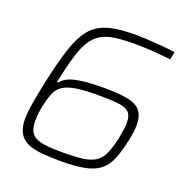

<svg xmlns="http://www.w3.org/2000/svg" viewBox="-126 -812 906 936"><g transform="rotate(20 326.5 -344.0)"><path d="M289 8Q233 8 189 4Q145 0 115 -13.5Q85 -27 69.5 -54Q54 -81 54 -127Q54 -159 62.5 -211Q71 -263 87 -335Q107 -429 127 -493.5Q147 -558 171.5 -598Q196 -638 230 -659Q264 -680 311 -688Q358 -696 424 -696Q450 -696 484 -694Q518 -692 556 -689Q594 -686 628 -681L620 -641Q576 -646 524.5 -649.5Q473 -653 436 -653Q374 -653 331 -647Q288 -641 258.5 -623.5Q229 -606 208.5 -572.5Q188 -539 172 -484.5Q156 -430 139 -348H145Q159 -366 183 -377Q207 -388 250.5 -394Q294 -400 365 -400Q439 -400 485.5 -391.5Q532 -383 554 -358Q576 -333 576 -281Q576 -266 573.5 -247.5Q571 -229 567 -209Q554 -145 537 -102.5Q520 -60 491 -36Q462 -12 413 -2Q364 8 289 8ZM280 -35Q342 -35 382.5 -40Q423 -45 448.5 -60.5Q474 -76 489 -107.5Q504 -139 516 -193Q521 -219 524 -240Q527 -261 527 -277Q527 -315 510.5 -331.5Q494 -348 455 -352.5Q416 -357 348 -357Q278 -357 235.5 -350Q193 -343 169.5 -327.5Q146 -312 135 -287.5Q124 -263 116 -228Q109 -199 106.5 -176Q104 -153 104 -134Q104 -91 122 -69.5Q140 -48 179 -41.5Q218 -35 280 -35Z"/></g></svg>

Font: Saira Thin ExtraLight
Style: Italic
Weight: 250
Italic angle: -12°
Version: Version 1.101